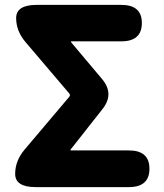

<svg xmlns="http://www.w3.org/2000/svg" viewBox="-20 -765 670 785"><path d="M126 0Q42 0 42 -54Q42 -108 81 -154L263 -369Q269 -376 263 -383L86 -591Q46 -637 46 -691Q46 -745 130 -745H476Q560 -745 560 -671Q560 -596 476 -596H273Q268 -596 271 -592L398 -441Q448 -381 399 -319L269 -154Q266 -150 271 -150H507Q591 -150 591 -75Q591 0 507 0Z"/></svg>

Font: Resource Han Rounded JP Heavy
Style: Regular
Weight: 900
Designer: Cyano Hao (round all glyphs); Ryoko NISHIZUKA 西塚涼子 (kana, bopomofo & ideographs); Paul D. Hunt (Latin, Greek & Cyrillic)
Foundry: Cyano Hao
Version: 0.990